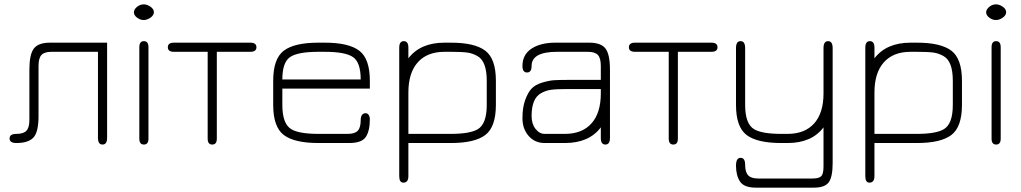

<svg xmlns="http://www.w3.org/2000/svg" viewBox="-20 -657 4691 882"><path d="M472 -461V-24Q472 7 451 7Q430 7 430 -24V-419H217Q184 -419 170.5 -404.5Q157 -390 157 -354V-124Q157 -50 133.5 -25Q110 0 55 0Q24 0 24 -21Q24 -42 56 -42Q88 -42 101.5 -56.5Q115 -71 115 -106V-337Q115 -407 135.5 -434Q156 -461 210 -461Z M595 -601Q596 -615 610 -626Q624 -637 640 -637Q656 -637 671.5 -626Q687 -615 687 -601Q687 -587 671.5 -576Q656 -565 640 -565Q624 -565 609.5 -576Q595 -587 595 -601ZM662 -440V-20Q662 7 641 7Q620 7 620 -20V-440Q620 -468 641 -468Q662 -468 662 -440Z M779 -461H1130Q1158 -461 1158 -440Q1158 -419 1130 -419H976V-20Q976 7 955 7Q934 7 934 -20V-419H779Q751 -419 751 -440Q751 -461 779 -461Z M1679 -286V-250H1277V-175Q1277 -87 1319 -63Q1355 -42 1443 -42H1577Q1610 -42 1623.5 -56.5Q1637 -71 1637 -105Q1637 -134 1657 -137Q1673 -138 1678 -119Q1679 -115 1679 -110Q1679 -56 1660.5 -28Q1642 0 1584 0H1443Q1332 0 1283.5 -37Q1235 -74 1235 -175V-286Q1235 -387 1283.5 -424Q1332 -461 1443 -461H1472Q1582 -461 1630.5 -424Q1679 -387 1679 -286ZM1472 -419H1443Q1347 -419 1312 -394.5Q1277 -370 1277 -292H1637Q1637 -370 1602 -394.5Q1567 -419 1472 -419Z M2258 -286V-175Q2258 -74 2209.5 -37Q2161 0 2051 0H1856V152Q1856 182 1833 182Q1814 182 1814 152V-438Q1814 -468 1835 -468Q1856 -468 1856 -438V-389Q1911 -461 2022 -461H2051Q2161 -461 2209.5 -424Q2258 -387 2258 -286ZM2216 -175V-286Q2216 -375 2174 -399Q2152 -412 2127 -415.5Q2102 -419 2051 -419H2022Q1942 -419 1899 -370.5Q1856 -322 1856 -232V-42H2051Q2138 -42 2174 -63Q2216 -87 2216 -175Z M2588 -290H2740V-354Q2740 -390 2726.5 -404.5Q2713 -419 2680 -419H2539Q2422 -419 2422 -354Q2422 -324 2401 -324Q2380 -324 2380 -354Q2380 -406 2421.5 -433.5Q2463 -461 2532 -461H2687Q2741 -461 2761.5 -434Q2782 -407 2782 -337V-23Q2782 7 2761 7Q2740 7 2740 -23V-72Q2686 0 2575 0H2482Q2437 0 2408.5 -32.5Q2380 -65 2380 -114Q2380 -163 2392.5 -197.5Q2405 -232 2422 -250Q2439 -268 2470.5 -277.5Q2502 -287 2525 -288.5Q2548 -290 2588 -290ZM2740 -248H2588Q2536 -248 2511 -244.5Q2486 -241 2464 -228Q2422 -204 2422 -124Q2422 -88 2440 -65Q2458 -42 2482 -42H2575Q2654 -42 2697 -90Q2740 -138 2740 -228Z M2897 -461H3248Q3276 -461 3276 -440Q3276 -419 3248 -419H3094V-20Q3094 7 3073 7Q3052 7 3052 -20V-419H2897Q2869 -419 2869 -440Q2869 -461 2897 -461Z M3805 -436V92Q3805 156 3787 180.5Q3769 205 3719 205H3452Q3398 205 3379.5 177Q3361 149 3361 104Q3361 68 3382 68Q3403 68 3403 100Q3403 133 3416.5 148Q3430 163 3463 163H3712Q3743 163 3753 152Q3763 141 3763 108V-72Q3709 0 3598 0H3569Q3458 0 3409.5 -37Q3361 -74 3361 -175V-436Q3361 -468 3382 -468Q3403 -468 3403 -436V-175Q3403 -87 3445 -63Q3481 -42 3569 -42H3598Q3677 -42 3720 -90Q3763 -138 3763 -228V-436Q3763 -468 3784 -468Q3805 -468 3805 -436Z M4399 -286V-175Q4399 -74 4350.5 -37Q4302 0 4192 0H3997V152Q3997 182 3974 182Q3955 182 3955 152V-438Q3955 -468 3976 -468Q3997 -468 3997 -438V-389Q4052 -461 4163 -461H4192Q4302 -461 4350.5 -424Q4399 -387 4399 -286ZM4357 -175V-286Q4357 -375 4315 -399Q4293 -412 4268 -415.5Q4243 -419 4192 -419H4163Q4083 -419 4040 -370.5Q3997 -322 3997 -232V-42H4192Q4279 -42 4315 -63Q4357 -87 4357 -175Z M4510 -601Q4511 -615 4525 -626Q4539 -637 4555 -637Q4571 -637 4586.5 -626Q4602 -615 4602 -601Q4602 -587 4586.5 -576Q4571 -565 4555 -565Q4539 -565 4524.5 -576Q4510 -587 4510 -601ZM4577 -440V-20Q4577 7 4556 7Q4535 7 4535 -20V-440Q4535 -468 4556 -468Q4577 -468 4577 -440Z"/></svg>

Font: Jura Light
Style: Regular
Weight: 300
Designer: Daniel Johnson, Alexei Vanyashin
Foundry: Daniel Johnson
Version: Version 5.103